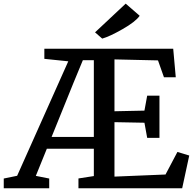

<svg xmlns="http://www.w3.org/2000/svg" viewBox="-105 -1003 1043 1023"><path d="M439.5 -797.4 401.4 -830.6 564.5 -983.4H564.9L639.2 -918.9Q617.2 -887.2 548.3 -847.9Q479.5 -808.6 439.9 -797.4ZM313 0V-52.2L395 -64.9V-210.4H144.5L85.9 -65.9L157.2 -51.8V0H-85V-51.8L-13.7 -66.4L258.8 -676.3L131.3 -689.5V-743.2H817.9L831.5 -591.3H768.6L736.8 -681.2L504.9 -686.5V-410.2L664.6 -413.6L679.2 -493.2H744.6V-268.6H679.2L664.6 -349.1L504.9 -352.1V-62L776.9 -73.2L840.3 -193.4L903.3 -174.3L865.7 0ZM286.1 -560.5 169.9 -273.4H395V-682.1H336.4Z"/></svg>

Font: HaufeMerriweather
Style: Regular
Weight: 400
Designer: Eben Sorkin ( eben@eyebytes.com )
Foundry: Eben Sorkin
Version: Version 1.56